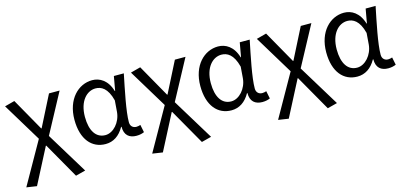

<svg xmlns="http://www.w3.org/2000/svg" viewBox="-66 -1011 3553 1678"><g transform="rotate(-15 1710.5 -172.0)"><path d="M103 213 269 -108H273L456 213L545 190L317 -184L510 -543H414L273 -265H269L104 -557L14 -533L226 -183L10 199Z M779 13C849 13 906 -24 947 -97H951C950 -21 993 13 1058 13C1090 13 1112 6 1128 -1L1114 -70C1103 -66 1089 -63 1077 -63C1047 -63 1023 -82 1023 -119C1023 -218 1062 -400 1091 -543H1001L978 -414H975C944 -518 875 -557 807 -557C682 -557 569 -448 569 -262C569 -84 655 13 779 13ZM797 -63C713 -63 664 -136 664 -263C664 -406 739 -480 817 -480C868 -480 924 -453 954 -335L946 -232C938 -140 869 -63 797 -63Z M1242 213 1408 -108H1412L1595 213L1684 190L1456 -184L1649 -543H1553L1412 -265H1408L1243 -557L1153 -533L1365 -183L1149 199Z M1918 13C1988 13 2045 -24 2086 -97H2090C2089 -21 2132 13 2197 13C2229 13 2251 6 2267 -1L2253 -70C2242 -66 2228 -63 2216 -63C2186 -63 2162 -82 2162 -119C2162 -218 2201 -400 2230 -543H2140L2117 -414H2114C2083 -518 2014 -557 1946 -557C1821 -557 1708 -448 1708 -262C1708 -84 1794 13 1918 13ZM1936 -63C1852 -63 1803 -136 1803 -263C1803 -406 1878 -480 1956 -480C2007 -480 2063 -453 2093 -335L2085 -232C2077 -140 2008 -63 1936 -63Z M2381 213 2547 -108H2551L2734 213L2823 190L2595 -184L2788 -543H2692L2551 -265H2547L2382 -557L2292 -533L2504 -183L2288 199Z M3057 13C3127 13 3184 -24 3225 -97H3229C3228 -21 3271 13 3336 13C3368 13 3390 6 3406 -1L3392 -70C3381 -66 3367 -63 3355 -63C3325 -63 3301 -82 3301 -119C3301 -218 3340 -400 3369 -543H3279L3256 -414H3253C3222 -518 3153 -557 3085 -557C2960 -557 2847 -448 2847 -262C2847 -84 2933 13 3057 13ZM3075 -63C2991 -63 2942 -136 2942 -263C2942 -406 3017 -480 3095 -480C3146 -480 3202 -453 3232 -335L3224 -232C3216 -140 3147 -63 3075 -63Z"/></g></svg>

Font: Noto Sans JP
Style: Regular
Weight: 400
Designer: Ryoko NISHIZUKA  (kana, bopomofo & ideographs); Paul D. Hunt (Latin, Greek & Cyrillic); Sandoll Communications , Soo-you
Foundry: Adobe
Version: Version 2.002;hotconv 1.0.116;makeotfexe 2.5.65601